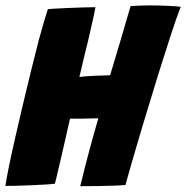

<svg xmlns="http://www.w3.org/2000/svg" viewBox="-24 -674 674 694"><path d="M-4.5 -2Q-1.5 -23.5 7.2 -67Q16 -110.5 29 -167.5Q42 -224.5 56.8 -287.8Q71.5 -351 87 -413.2Q102.5 -475.5 116 -528.5Q125.5 -563.5 134 -592.5Q142.5 -621.5 149 -641Q154 -641.5 174.8 -642.8Q195.5 -644 223.2 -645.2Q251 -646.5 277.5 -647.2Q304 -648 321 -648Q317 -625.5 309 -590.5Q301 -555.5 294.5 -527Q288.5 -503.5 282.2 -477.2Q276 -451 270.8 -429Q265.5 -407 263 -396Q291 -399 322 -400.2Q353 -401.5 374 -402Q390.5 -456 410.5 -523.8Q430.5 -591.5 448 -652Q458.5 -652.5 477 -653.5Q495.5 -654.5 513.5 -654.5Q548 -654.5 580.8 -653Q613.5 -651.5 629.5 -649.5Q623 -634.5 610.8 -599Q598.5 -563.5 582.8 -514.2Q567 -465 549.2 -408.5Q531.5 -352 514.5 -295Q487.5 -207 464.5 -128.2Q441.5 -49.5 429.5 -5.5Q417 -4 390.5 -3Q364 -2 330.8 -1.5Q297.5 -1 266 -1Q284 -75 299.5 -132.5Q315 -190 331.5 -246.5Q305.5 -245.5 278.5 -245.2Q251.5 -245 229 -245Q222 -213.5 213.2 -175.2Q204.5 -137 196.2 -101.2Q188 -65.5 182 -40.5Q176 -15.5 174.5 -10Q161 -8 136.8 -6.8Q112.5 -5.5 85 -4.2Q57.5 -3 33.2 -2.5Q9 -2 -4.5 -2Z"/></svg>

Font: Grandstander ExtraBold
Style: Italic
Weight: 800
Italic angle: -15°
Designer: Tyler Finck
Foundry: Etcetera Type Co
Version: Version 1.200; ttfautohint (v1.8.3)